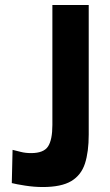

<svg xmlns="http://www.w3.org/2000/svg" viewBox="-20 -743 442 773"><path d="M337.2 -201.2Q337.2 -131.8 322.1 -84.8Q306.9 -37.8 266.9 -13.9Q226.8 10 151.9 10Q117.7 10 81.2 4.3Q44.7 -1.4 27.5 -5.9L30.6 -139.7Q45.1 -136.3 63.9 -131.4Q82.7 -126.6 105.2 -126.6Q155.8 -126.6 173.4 -153.4Q190.9 -180.2 190.9 -239.9V-723H337.2Z"/></svg>

Font: Public Sans Thin
Style: Regular
Weight: 100
Designer: The Public Sans project authors (U.S. Web Design System). Libre Franklin designed by Pablo Impallari and Rodrigo Fuenzal
Version: Version 1.008